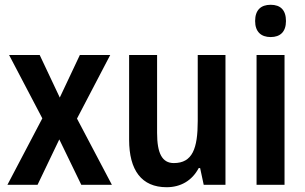

<svg xmlns="http://www.w3.org/2000/svg" viewBox="-20 -773 1275 803"><path d="M157 -278 11 0H137L228 -190L320 0H448L302 -277L441 -543H314L230 -365L146 -543H18Z M923 -543H807V-267C807 -152 785 -91 707 -91C658 -91 637 -132 637 -217V-543H520V-189C520 -61 572 10 677 10C735 10 783 -17 811 -70H817L832 0H923Z M1112 -753C1071 -753 1047 -731 1047 -685C1047 -640 1072 -618 1112 -618C1152 -618 1176 -640 1176 -685C1176 -731 1153 -753 1112 -753ZM1170 -543H1053V0H1170Z"/></svg>

Font: Noto Sans Lao UI Cond SemBd
Style: Regular
Weight: 600
Width: 3
Designer: Monotype Design Team
Foundry: Monotype Imaging Inc.
Version: Version 2.000